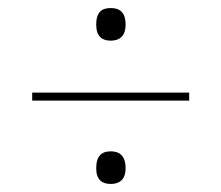

<svg xmlns="http://www.w3.org/2000/svg" viewBox="-20 -597 550 477"><path d="M255 -496C276 -496 292 -506 292 -536C292 -568 276 -577 255 -577C234 -577 219 -568 219 -536C219 -506 234 -496 255 -496ZM60 -347H450V-367H60ZM255 -140C276 -140 292 -150 292 -179C292 -211 276 -221 255 -221C234 -221 219 -211 219 -179C219 -150 234 -140 255 -140Z"/></svg>

Font: Noto Serif Display SemiCondensed SemiBold
Style: Regular
Weight: 600
Width: 4
Designer: Monotype Design Team
Foundry: Monotype Imaging Inc.
Version: Version 2.009